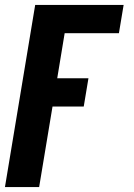

<svg xmlns="http://www.w3.org/2000/svg" viewBox="-20 -550 540 775"><path d="M0 205 122 -530H479L460 -416H241L211 -234H337L318 -120H192L138 205Z"/></svg>

Font: Iosevka Slab Heavy Oblique
Style: Regular
Weight: 900
Italic angle: -9°
Monospace: yes
Designer: Belleve Invis
Foundry: Belleve Invis
Version: Version 11.1.1; ttfautohint (v1.8.3)